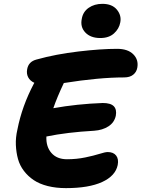

<svg xmlns="http://www.w3.org/2000/svg" viewBox="-20 -951 730 990"><path d="M497.1 -754.9Q446.8 -754.9 419.7 -783.7Q392.6 -812.5 401.9 -855Q408.2 -890.6 437.5 -910.9Q466.8 -931.2 507.8 -931.2Q558.1 -931.2 582.8 -901.1Q607.4 -871.1 600.1 -835Q594.2 -802.7 567.9 -778.8Q541.5 -754.9 497.1 -754.9ZM319.8 19Q268.6 19 226.1 8.3Q183.6 -2.4 154.1 -22.2Q124.5 -42 103.3 -69.8Q82 -97.7 72.8 -131.1Q63.5 -164.6 61.8 -203.1Q60.1 -241.7 69.8 -283.2Q93.3 -403.8 154.8 -520Q154.8 -520.5 155.3 -521Q155.8 -521.5 156.2 -522.2Q156.7 -522.9 157.2 -523.9Q134.8 -534.2 125.2 -552.7Q115.7 -571.3 120.1 -594.2Q127 -633.3 168 -644Q268.1 -671.9 384.3 -685.5Q500.5 -699.2 584 -699.2Q639.2 -699.2 667.2 -671.1Q695.3 -643.1 688 -602.1Q684.1 -579.6 666.7 -565.7Q649.4 -551.8 620.1 -551.8Q491.2 -551.8 309.1 -522.9Q274.4 -449.7 254.9 -393.1Q377 -415 509.8 -419.9Q550.8 -419.9 566.9 -403.1Q583 -386.2 577.1 -354Q569.3 -318.8 538.8 -299.3Q508.3 -279.8 465.8 -276.9Q325.7 -269 219.2 -247.1Q216.8 -194.8 245.1 -162.4Q273.4 -129.9 325.2 -129.9Q375 -129.9 419.4 -139.2Q463.9 -148.4 493.2 -157.7Q522.5 -167 535.2 -167Q564.9 -167 578.9 -148.9Q592.8 -130.9 586.9 -100.1Q575.2 -43.9 506.6 -12.5Q438 19 319.8 19Z"/></svg>

Font: Shantell Sans Bouncy
Style: Bold Italic
Weight: 700
Italic angle: -11.31°
Designer: Stephen Nixon, Anya Danilova, Shantell Martin
Foundry: Arrow Type
Version: Version 1.006;[9816181b4]